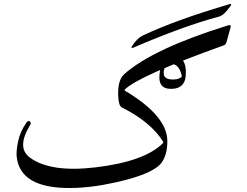

<svg xmlns="http://www.w3.org/2000/svg" viewBox="-20 -881 1243 967"><path d="M916 -522.5Q916.5 -497.1 912.6 -481.4Q898.9 -431.2 836.4 -433.6Q776.9 -435.5 783.2 -503.4Q790 -571.3 822.3 -595.7Q854.5 -620.1 889.6 -589.4Q915 -567.9 916 -522.5ZM896 -497.6Q882.3 -557.1 846.2 -558.6Q823.7 -559.6 812.7 -543.9Q801.8 -528.3 805.2 -506.1Q808.6 -483.9 841.1 -481Q873.5 -478 892.1 -491.7Q896 -494.6 896 -497.6ZM800.3 -159.7Q803.2 -162.6 802.2 -166.5Q740.7 -266.1 593.3 -340.3Q576.7 -348.6 575.2 -402.3Q572.8 -478 605.5 -507.3Q747.6 -634.3 1124.5 -752Q1132.3 -754.4 1136.2 -754.4Q1142.1 -754.4 1142.1 -747.6Q1142.1 -746.1 1140.6 -740.7L1121.1 -670.4Q1117.2 -655.8 1107.9 -652.8Q677.7 -499 608.9 -430.2Q605 -426.3 610.8 -423.3Q821.3 -297.4 822.8 -171.9Q823.2 -102.1 793.5 -61.5Q752 -4.9 564.5 37.1Q438.5 65.4 333.5 65.9Q81.1 67.4 64 -91.8Q61 -119.1 71.3 -169.2Q81.5 -219.2 114.3 -265.1Q119.1 -272 125.5 -271.2Q131.8 -270.5 134 -264.4Q136.2 -258.3 132.3 -252Q61 -137.2 131.8 -86.4Q235.8 -11.2 460.9 -38.1Q708 -67.4 800.3 -159.7ZM650.4 -640.6Q635.7 -634.3 647 -651.9Q658.2 -669.4 672.4 -682.9Q686.5 -696.3 695.3 -700.2Q863.3 -780.3 1138.7 -860.8Q1144.5 -862.8 1144 -857.4Q1143.6 -852.1 1122.8 -827.4Q1102.1 -802.7 1085.9 -798.3Q906.2 -750.5 650.4 -640.6Z"/></svg>

Font: Amiri
Style: Regular
Weight: 400
Designer: Khaled Hosny
Version: Version 000.108